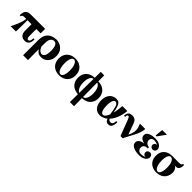

<svg xmlns="http://www.w3.org/2000/svg" viewBox="317 -2281 4092 4092"><g transform="rotate(45 2363.5 -235.0)"><path d="M585 -345H94Q30 -345 30 -303H-5Q-5 -351 7 -391.5Q19 -432 54.5 -456Q90 -480 160 -480H585ZM455 -390V-129Q455 -96 465 -75.5Q475 -55 497 -55Q511 -55 523 -65Q535 -75 542.5 -98Q550 -121 550 -161H585Q585 -79 553 -34.5Q521 10 454 10Q433 10 408 4Q383 -2 361 -19.5Q339 -37 324.5 -69.5Q310 -102 310 -155V-390ZM154 -361H189Q189 -249 187.5 -162Q186 -75 184 0H24Q45 -45 64 -82Q83 -119 99 -158Q115 -197 129 -245.5Q143 -294 154 -361Z M917 -490Q981 -490 1038 -461.5Q1095 -433 1130.5 -376.5Q1166 -320 1166 -236Q1166 -164 1138 -108.5Q1110 -53 1061 -21.5Q1012 10 948 10Q890 10 852.5 -15.5Q815 -41 796 -80V-155Q824 -91 854.5 -68Q885 -45 913 -45Q954 -45 980 -89Q1006 -133 1006 -236Q1006 -330 981.5 -382.5Q957 -435 905 -435Q875 -435 850 -416.5Q825 -398 810.5 -362.5Q796 -327 796 -275V250H651V-219Q651 -288 670 -336Q689 -384 719.5 -414.5Q750 -445 786 -461.5Q822 -478 856.5 -484Q891 -490 917 -490Z M1491 -490Q1565 -490 1622.5 -460.5Q1680 -431 1713 -375Q1746 -319 1746 -240Q1746 -161 1713 -105Q1680 -49 1622.5 -19.5Q1565 10 1491 10Q1417 10 1359.5 -19.5Q1302 -49 1269 -105Q1236 -161 1236 -240Q1236 -319 1269 -375Q1302 -431 1359.5 -460.5Q1417 -490 1491 -490ZM1496 -25Q1531 -25 1550.5 -54.5Q1570 -84 1578 -130Q1586 -176 1586 -224Q1586 -302 1571 -353Q1556 -404 1533 -429.5Q1510 -455 1486 -455Q1452 -455 1432 -425.5Q1412 -396 1404 -350.5Q1396 -305 1396 -256Q1396 -179 1411 -127.5Q1426 -76 1449.5 -50.5Q1473 -25 1496 -25Z M1966 -256Q1966 -179 1984 -127.5Q2002 -76 2030 -50.5Q2058 -25 2086 -25L2081 10Q2002 10 1942.5 -19.5Q1883 -49 1849.5 -105Q1816 -161 1816 -240Q1816 -319 1849.5 -375Q1883 -431 1942.5 -460.5Q2002 -490 2081 -490L2076 -455Q2037 -455 2012.5 -425.5Q1988 -396 1977 -350.5Q1966 -305 1966 -256ZM2286 -224Q2286 -302 2268 -353Q2250 -404 2222.5 -429.5Q2195 -455 2166 -455L2171 -490Q2250 -490 2309.5 -460.5Q2369 -431 2402.5 -375Q2436 -319 2436 -240Q2436 -161 2402.5 -105Q2369 -49 2309.5 -19.5Q2250 10 2171 10L2176 -25Q2216 -25 2240 -54.5Q2264 -84 2275 -130Q2286 -176 2286 -224ZM2061 250 2071 -670H2176L2186 250Z M2706 0Q2647 0 2601.5 -30Q2556 -60 2531 -116Q2506 -172 2506 -249Q2506 -326 2531.5 -382Q2557 -438 2604.5 -469Q2652 -500 2717 -500Q2752 -500 2778 -488Q2804 -476 2824 -441Q2844 -406 2860 -337.5Q2876 -269 2891 -155H2856Q2836 -307 2812.5 -376Q2789 -445 2742 -445Q2710 -445 2688 -401.5Q2666 -358 2666 -259Q2666 -162 2688 -108.5Q2710 -55 2749 -55Q2779 -55 2806 -86Q2833 -117 2854.5 -173.5Q2876 -230 2891 -308Q2906 -386 2913 -480H3063Q3049 -355 3012.5 -264Q2976 -173 2925.5 -114.5Q2875 -56 2818.5 -28Q2762 0 2706 0ZM2974 10Q2939 10 2918.5 -6Q2898 -22 2886.5 -47Q2875 -72 2869 -101Q2863 -130 2856 -155H2891Q2906 -99 2924.5 -77Q2943 -55 2974 -55Q2993 -55 3009.5 -64Q3026 -73 3036 -95.5Q3046 -118 3046 -161H3081Q3081 -85 3057.5 -37.5Q3034 10 2974 10Z M3603 -480Q3600 -420 3579.5 -360Q3559 -300 3528 -240Q3497 -180 3463.5 -120Q3430 -60 3401 0H3336L3430 -146H3435Q3463 -201 3474 -245.5Q3485 -290 3483.5 -328Q3482 -366 3470.5 -403Q3459 -440 3442 -480ZM3203 -490Q3250 -490 3277.5 -474Q3305 -458 3320 -434Q3335 -410 3344 -385L3430 -146L3336 0L3202 -351Q3185 -396 3173 -410.5Q3161 -425 3147 -425Q3131 -425 3124 -406Q3117 -387 3117 -359H3082Q3082 -394 3092.5 -424Q3103 -454 3129.5 -472Q3156 -490 3203 -490Z M3653 -127Q3653 -180 3700.5 -212Q3748 -244 3854 -251L3850 -239Q3791 -246 3751 -262.5Q3711 -279 3691.5 -305Q3672 -331 3672 -364Q3672 -402 3694 -426.5Q3716 -451 3750 -465Q3784 -479 3822 -484.5Q3860 -490 3891 -490Q3963 -490 4008.5 -470Q4054 -450 4075.5 -420Q4097 -390 4097 -358Q4097 -321 4074.5 -300.5Q4052 -280 4023 -280Q3992 -280 3970.5 -300.5Q3949 -321 3949 -350Q3949 -376 3967 -396.5Q3985 -417 4019 -414Q3997 -431 3967 -438Q3937 -445 3912 -445Q3869 -445 3845.5 -422Q3822 -399 3822 -365Q3822 -335 3838 -311.5Q3854 -288 3880 -274.5Q3906 -261 3934 -261V-226Q3882 -226 3856 -210.5Q3830 -195 3821.5 -174Q3813 -153 3813 -134Q3813 -91 3841 -63Q3869 -35 3918 -35Q3942 -35 3972 -42Q4002 -49 4024 -66Q3990 -63 3972 -84Q3954 -105 3954 -130Q3954 -159 3975.5 -179.5Q3997 -200 4028 -200Q4057 -200 4079.5 -180Q4102 -160 4102 -122Q4102 -91 4080.5 -60.5Q4059 -30 4014 -10Q3969 10 3897 10Q3867 10 3826 4.5Q3785 -1 3745.5 -16Q3706 -31 3679.5 -58Q3653 -85 3653 -127ZM3856 -540 3875 -720H4015L3886 -540Z M4420 -480H4633Q4697 -480 4697 -522H4732Q4732 -474 4721.5 -438.5Q4711 -403 4684 -386Q4657 -369 4607 -375L4532 -385ZM4325 -256Q4325 -179 4340 -127.5Q4355 -76 4378.5 -50.5Q4402 -25 4425 -25L4420 10Q4346 10 4288.5 -19.5Q4231 -49 4198 -105Q4165 -161 4165 -240Q4165 -319 4198 -372.5Q4231 -426 4288.5 -453Q4346 -480 4420 -480L4415 -445Q4381 -445 4361 -418Q4341 -391 4333 -348Q4325 -305 4325 -256ZM4515 -224Q4515 -302 4500 -350.5Q4485 -399 4462 -422Q4439 -445 4415 -445L4420 -480Q4494 -455 4551.5 -419.5Q4609 -384 4642 -339Q4675 -294 4675 -240Q4675 -161 4642 -105Q4609 -49 4551.5 -19.5Q4494 10 4420 10L4425 -25Q4460 -25 4479.5 -54.5Q4499 -84 4507 -130Q4515 -176 4515 -224Z"/></g></svg>

Font: Brygada 1918
Style: Bold
Weight: 700
Designer: Mateusz Machalski | Borys Kosmynka | Przemek Hoffer
Foundry: NIEPODLEGLA 2018
Version: Version 3.006